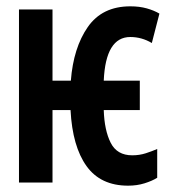

<svg xmlns="http://www.w3.org/2000/svg" viewBox="-20 -577 540 607"><path d="M477 -15V-106Q461 -99 441 -92.5Q421 -86 398 -86Q350 -86 330 -125.5Q310 -165 308 -229H422V-322H308Q314 -460 392 -460Q428 -460 460 -441L484 -534Q467 -544 444 -550.5Q421 -557 392 -557Q303 -557 257.5 -491.5Q212 -426 204 -322H146V-547H40V0H146V-229H203Q209 -114 253.5 -52Q298 10 385 10Q413 10 437 2.5Q461 -5 477 -15Z"/></svg>

Font: Noto Sans Mono UI Condensed
Style: Bold
Weight: 700
Width: 3
Designer: Monotype Design team
Foundry: Monotype Imaging Inc.
Version: 1.000